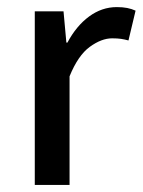

<svg xmlns="http://www.w3.org/2000/svg" viewBox="-20 -521 402 541"><path d="M78 0V-489H159L167 -401H170Q195 -448 231 -474.5Q267 -501 309 -501Q326 -501 338.5 -498.5Q351 -496 362 -491L342 -407Q331 -410 321 -411.5Q311 -413 296 -413Q266 -413 233 -389Q200 -365 176 -306V0Z"/></svg>

Font: UmiuVSE Medium
Style: Regular
Weight: 500
Designer: Paul D. Hunt
Foundry: Adobe
Version: Version 3.046;September 5, 2023;FontCreator 14.0.0.2901 64-b